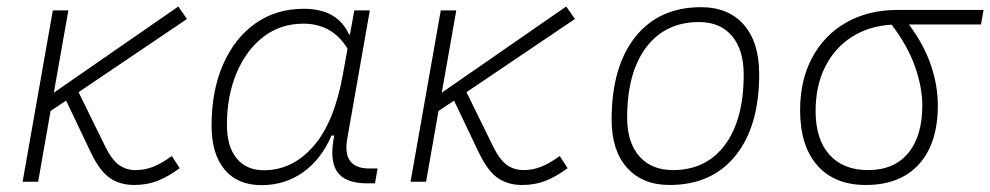

<svg xmlns="http://www.w3.org/2000/svg" viewBox="-20 -549 2991 580"><path d="M48.3 0 139.6 -517.6H186.5L142.6 -269L518.6 -529.3L544.9 -491.7L217.3 -270.5L297.9 -106.4Q317.9 -65.9 339.6 -50.5Q361.3 -35.2 389.6 -35.2Q417.5 -35.2 442.6 -45.2Q467.8 -55.2 499 -77.6L522.9 -41Q486.3 -14.2 454.8 -2.2Q423.3 9.8 385.3 9.8Q342.8 9.8 312.3 -11Q281.7 -31.7 254.9 -87.4L179.7 -245.1L132.8 -213.9L95.2 0Z M1037.1 -444.3 1050.3 -517.6H1097.2L1029.3 -131.8Q1026.4 -116.7 1026.4 -104Q1026.4 -40 1095.7 -40H1120.6L1112.8 4.9H1089.4Q1022.5 4.9 998.5 -30.3Q983.9 -51.8 983.9 -87.9Q983.9 -110.8 989.7 -139.6H981.4Q950.7 -67.9 895.8 -28.8Q840.8 10.3 770 10.3Q697.8 10.3 658.4 -36.9Q619.1 -84 619.1 -169.4Q619.1 -275.4 654.1 -354.7Q689 -434.1 751.5 -478.3Q814 -522.5 897.9 -522.5Q999.5 -522.5 1034.7 -444.3ZM896.5 -477.5Q827.1 -477.5 775.4 -437.5Q723.6 -397.5 694.6 -328.4Q665.5 -259.3 665.5 -171.9Q665.5 -106 695.1 -70.3Q724.6 -34.7 777.3 -34.7Q863.3 -34.7 926.8 -107.2Q990.2 -179.7 1016.1 -325.7L1029.8 -401.9Q983.9 -477.5 896.5 -477.5Z M1220.2 0 1311.5 -517.6H1358.4L1314.5 -269L1690.4 -529.3L1716.8 -491.7L1389.2 -270.5L1469.7 -106.4Q1489.7 -65.9 1511.5 -50.5Q1533.2 -35.2 1561.5 -35.2Q1589.4 -35.2 1614.5 -45.2Q1639.6 -55.2 1670.9 -77.6L1694.8 -41Q1658.2 -14.2 1626.7 -2.2Q1595.2 9.8 1557.1 9.8Q1514.6 9.8 1484.1 -11Q1453.6 -31.7 1426.8 -87.4L1351.6 -245.1L1304.7 -213.9L1267.1 0Z M2002.9 9.8Q1920.4 9.8 1874 -42.5Q1827.6 -94.7 1827.6 -187.5Q1827.6 -347.7 1899.2 -437.5Q1970.7 -527.3 2097.7 -527.3Q2180.7 -527.3 2227.1 -474.1Q2273.4 -420.9 2273.4 -325.2Q2273.4 -167.5 2201.9 -78.9Q2130.4 9.8 2002.9 9.8ZM2012.7 -35.2Q2113.3 -35.2 2169.9 -111.3Q2226.6 -187.5 2226.6 -323.7Q2226.6 -398.4 2191.2 -440.4Q2155.8 -482.4 2091.8 -482.4Q1989.7 -482.4 1932.1 -406Q1874.5 -329.6 1874.5 -193.8Q1874.5 -119.1 1911.1 -77.1Q1947.8 -35.2 2012.7 -35.2Z M2595.2 9.8Q2501 9.8 2449 -49.3Q2397 -108.4 2397 -215.8Q2397 -307.1 2433.6 -375.2Q2470.2 -443.4 2536.6 -481.2Q2603 -519 2691.9 -519H2951.2L2943.4 -475.1H2725.6Q2770 -416 2791.5 -354Q2813 -292 2813 -230.5Q2813 -115.7 2756.1 -53Q2699.2 9.8 2595.2 9.8ZM2673.3 -474.6Q2604 -470.2 2552.2 -436.8Q2500.5 -403.3 2472.2 -346.2Q2443.8 -289.1 2443.8 -213.9Q2443.8 -128.4 2485.4 -81.8Q2526.9 -35.2 2602.5 -35.2Q2680.7 -35.2 2723.4 -86.4Q2766.1 -137.7 2766.1 -230.5Q2766.1 -285.6 2743.7 -348.9Q2721.2 -412.1 2673.3 -474.6Z"/></svg>

Font: CaskaydiaCove NF ExtraLight
Style: Italic
Weight: 200
Italic angle: -10°
Designer: Aaron Bell
Foundry: Saja Typeworks
Version: Version 2111.001; VTT 6.35;Nerd Fonts 3.2.1